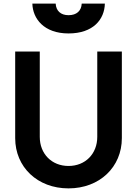

<svg xmlns="http://www.w3.org/2000/svg" viewBox="-20 -1030 758 1062"><path d="M359 12C531 12 654 -106 654 -266V-745H518V-273C518 -179 452 -112 359 -112C266 -112 200 -179 200 -273V-745H64V-266C64 -106 187 12 359 12ZM159 -1010C161 -927 223 -845 359 -845C496 -845 558 -923 560 -1010H432C430 -970 404 -946 359 -946C316 -946 290 -970 288 -1010Z"/></svg>

Font: Mluvka
Style: Bold
Weight: 700
Designer: Modified by Jiří Krblich, Original typeface by Gumpita Rahayu
Foundry: Gumpita Rahayu & Jiří Krblich
Version: Version 2.000;Glyphs 3.1.1 (3134)